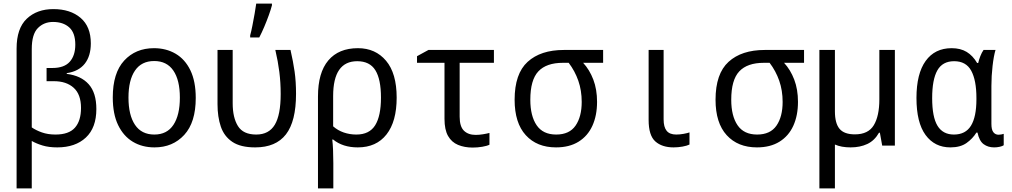

<svg xmlns="http://www.w3.org/2000/svg" viewBox="-20 -816 5670 1076"><path d="M73 -544Q73 -657 130 -711Q187 -765 279 -765Q374 -765 431.5 -716Q489 -667 489 -573Q489 -502 455 -459Q421 -416 354 -406V-402Q434 -392 477 -344Q520 -296 520 -205Q520 -100 461 -45Q402 10 301 10Q254 10 219 -0.5Q184 -11 158 -26V240H73ZM291 -62Q366 -62 400 -100.5Q434 -139 434 -211Q434 -287 393 -324Q352 -361 282 -361H241V-435H274Q340 -435 371 -470Q402 -505 402 -566Q402 -632 368 -662.5Q334 -693 277 -693Q226 -693 192 -658.5Q158 -624 158 -541V-102Q181 -86 214.5 -74Q248 -62 291 -62Z M846 10Q777 10 724.5 -21.5Q672 -53 642 -115Q612 -177 612 -270Q612 -407 676 -476.5Q740 -546 843 -546Q911 -546 964 -515Q1017 -484 1047 -422Q1077 -360 1077 -267Q1077 -130 1012.5 -60Q948 10 846 10ZM845 -62Q916 -62 952 -116.5Q988 -171 988 -269Q988 -367 951.5 -420.5Q915 -474 844 -474Q773 -474 736.5 -420.5Q700 -367 700 -269Q700 -171 736.5 -116.5Q773 -62 845 -62Z M1410 10Q1328 10 1282 -21Q1236 -52 1217.5 -106.5Q1199 -161 1199 -232V-536H1284V-237Q1284 -157 1313.5 -109.5Q1343 -62 1416 -62Q1487 -62 1520 -117Q1553 -172 1553 -289Q1553 -353 1545.5 -412.5Q1538 -472 1523 -536H1608Q1623 -471 1631 -415Q1639 -359 1639 -290Q1639 -136 1582.5 -63Q1526 10 1410 10ZM1382 -618Q1388 -639 1394.5 -672.5Q1401 -706 1407 -739.5Q1413 -773 1416 -796H1504V-786Q1498 -763 1486.5 -731Q1475 -699 1461 -666Q1447 -633 1433 -606H1382Z M1762 -275Q1762 -409 1820 -477.5Q1878 -546 1986 -546Q2084 -546 2143.5 -475.5Q2203 -405 2203 -269Q2203 -135 2146 -62.5Q2089 10 1985 10Q1901 10 1847 -34H1842Q1845 -11 1846.5 24Q1848 59 1848 98V240H1762ZM1977 -62Q2050 -62 2082.5 -114Q2115 -166 2115 -269Q2115 -372 2083.5 -422.5Q2052 -473 1982 -473Q1847 -473 1847 -278V-108Q1873 -85 1906.5 -73.5Q1940 -62 1977 -62Z M2629 11Q2583 11 2547 -4Q2511 -19 2491 -54Q2471 -89 2471 -150V-464H2317V-501L2381 -536H2748V-464H2556V-162Q2556 -107 2580 -83.5Q2604 -60 2646 -60Q2665 -60 2686.5 -63.5Q2708 -67 2723 -71V-5Q2709 2 2682.5 6.5Q2656 11 2629 11Z M3096 10Q2989 10 2926.5 -58.5Q2864 -127 2864 -257Q2864 -403 2937 -469.5Q3010 -536 3140 -536H3360V-464H3248Q3284 -425 3305 -370Q3326 -315 3326 -245Q3326 -169 3300 -111.5Q3274 -54 3222.5 -22Q3171 10 3096 10ZM3097 -62Q3171 -62 3205.5 -112Q3240 -162 3240 -245Q3240 -309 3221 -363.5Q3202 -418 3167 -464H3135Q3042 -464 2997 -416Q2952 -368 2952 -257Q2952 -166 2987.5 -114Q3023 -62 3097 -62Z M3755 10Q3690 10 3652.5 -23.5Q3615 -57 3615 -144V-536H3699V-147Q3699 -104 3716 -83Q3733 -62 3770 -62Q3790 -62 3811.5 -66Q3833 -70 3844 -74V-6Q3830 1 3805 5.5Q3780 10 3755 10Z M4222 10Q4115 10 4052.5 -58.5Q3990 -127 3990 -257Q3990 -403 4063 -469.5Q4136 -536 4266 -536H4486V-464H4374Q4410 -425 4431 -370Q4452 -315 4452 -245Q4452 -169 4426 -111.5Q4400 -54 4348.5 -22Q4297 10 4222 10ZM4223 -62Q4297 -62 4331.5 -112Q4366 -162 4366 -245Q4366 -309 4347 -363.5Q4328 -418 4293 -464H4261Q4168 -464 4123 -416Q4078 -368 4078 -257Q4078 -166 4113.5 -114Q4149 -62 4223 -62Z M4747 10Q4695 10 4659 -6V240H4572V-536H4659V-192Q4659 -125 4685 -94Q4711 -63 4771 -63Q4846 -63 4877 -114.5Q4908 -166 4908 -259V-536H4995V0H4924L4911 -72H4906Q4881 -28 4840.5 -9Q4800 10 4747 10Z M5306 10Q5218 10 5167 -59.5Q5116 -129 5116 -267Q5116 -403 5167.5 -474.5Q5219 -546 5313 -546Q5363 -546 5397.5 -525Q5432 -504 5456 -463H5462Q5466 -481 5474 -501.5Q5482 -522 5492 -536H5559Q5549 -503 5542.5 -446.5Q5536 -390 5536 -334V-122Q5536 -89 5547 -75Q5558 -61 5576 -61Q5583 -61 5591.5 -62.5Q5600 -64 5605 -66V-2Q5598 3 5583 6.5Q5568 10 5551 10Q5517 10 5492.5 -8Q5468 -26 5458 -73H5452Q5431 -39 5396.5 -14.5Q5362 10 5306 10ZM5326 -62Q5391 -62 5421.5 -111.5Q5452 -161 5452 -259V-267Q5452 -366 5423 -419.5Q5394 -473 5327 -473Q5262 -473 5233 -421.5Q5204 -370 5204 -266Q5204 -160 5234 -111Q5264 -62 5326 -62Z"/></svg>

Font: Noto Sans Mono SemiCondensed
Style: Regular
Weight: 400
Width: 4
Designer: Monotype Design Team
Foundry: Monotype Imaging Inc.
Version: Version 2.014